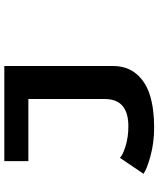

<svg xmlns="http://www.w3.org/2000/svg" viewBox="58 -598 734 890"><g transform="rotate(-90 425.0 -153.0)"><path d="M564 -500V4Q564 69 527.2 112.5Q490.5 156 428 175.2Q365.5 194.5 279 194.5Q207.5 194.5 145.5 177.2Q83.5 160 64.5 145L138.5 36Q151 49 192.5 62Q234 75 285 75Q411 75 411 -34.5V-388.5H123V-500Z"/></g></svg>

Font: League Mono Wide SemiBold
Style: Regular
Weight: 600
Width: 8
Designer: Tyler Finck
Foundry: The League of Moveable Type / Tyler Finck
Version: Version 2.210